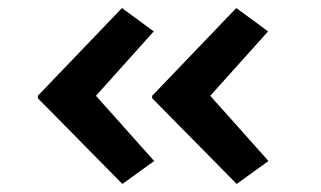

<svg xmlns="http://www.w3.org/2000/svg" viewBox="-20 -499 797 477"><path d="M568 -42 358 -255V-261L567 -479L646 -421L488 -245L489 -276L647 -99ZM284 -42 74 -255V-261L283 -479L362 -421L204 -245L205 -276L363 -99Z"/></svg>

Font: Lexend Mega Medium
Style: Regular
Weight: 500
Version: Version 1.007